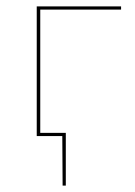

<svg xmlns="http://www.w3.org/2000/svg" viewBox="-20 -426 423 601"><path d="M106 -396V-10H186V155H176L175 0H95V-406H359V-396Z"/></svg>

Font: Ysabeau Infant Hairline
Style: Regular
Weight: 100
Designer: Christian Thalmann (Catharsis Fonts)
Version: Version 0.003